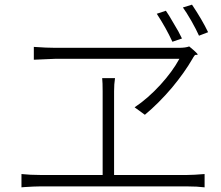

<svg xmlns="http://www.w3.org/2000/svg" viewBox="-20 -842 946 823"><path d="M72 -39V-96Q109 -92 151 -92H420V-451Q420 -488 418 -507H473Q469 -482 469 -451V-92H783Q809 -92 857 -96V-39Q825 -43 783 -43H467H151Q129 -43 83 -40Q76 -39 72 -39ZM601 -350 557 -382Q614 -420 668 -479Q719 -535 749 -590H484H219Q172 -588 125 -586V-641Q181 -637 217 -637H746Q776 -637 791 -643Q830 -611 827 -608Q826 -606 822 -607Q817 -608 814 -604Q808 -596 805 -590Q771 -531 717 -466Q660 -399 601 -350ZM719 -663Q692 -722 652 -783L691 -796Q702 -781 726 -739Q746 -707 760 -677ZM833 -689Q822 -714 800 -753Q778 -791 764 -810L803 -822Q846 -758 872 -704Z"/></svg>

Font: GenSekiGothic TW L
Style: Regular
Weight: 300
Version: Version 1.501;PS 1;hotconv 16.6.51;makeotf.lib2.5.65220